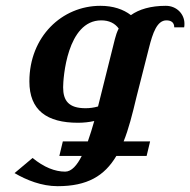

<svg xmlns="http://www.w3.org/2000/svg" viewBox="-20 -470 654 660"><path d="M317 -104C303 -100 289 -98 274 -98C216 -98 197 -124 197 -170C197 -200 210 -400 328 -400C355 -400 375 -390 388 -372C382 -360 378 -348 375 -336ZM81 -190C81 -91 141 -48 248 -48C267 -48 286 -50 304 -54C297 -30 290 -6 282 16H196L184 66H261C245 98 226 120 204 120C169 120 131 105 92 73L30 125C71 149 123 170 178 170C280 170 339 135 380 66H484L496 16H405C422 -26 435 -77 449 -136L492 -305C505 -357 520 -400 552 -400C568 -400 579 -393 579 -376H613C614 -380 614 -385 614 -389C614 -421 588 -450 550 -450C498 -450 458 -438 430 -418C404 -438 369 -450 325 -450C193 -450 81 -344 81 -190Z"/></svg>

Font: Pfennig
Style: BoldItalic
Weight: 700
Italic angle: -13°
Version: Version 20100423